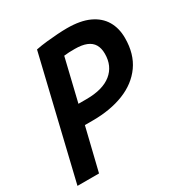

<svg xmlns="http://www.w3.org/2000/svg" viewBox="-164 -825 903 949"><g transform="rotate(-30 287.5 -350.5)"><path d="M6 0 170 -684Q200 -690 233 -693.5Q266 -697 296 -699Q326 -701 350 -701Q427 -701 476.5 -678Q526 -655 550.5 -613.5Q575 -572 575 -516Q575 -425 531.5 -364Q488 -303 411 -272.5Q334 -242 233 -242H188L129 0ZM213 -349H259Q352 -349 401 -388.5Q450 -428 450 -498Q450 -530 437.5 -551Q425 -572 399 -582.5Q373 -593 333 -593Q315 -593 300.5 -592.5Q286 -592 271 -590Z"/></g></svg>

Font: Ubuntu Sans Mono SemiBold
Style: Italic
Weight: 600
Italic angle: -13.5°
Monospace: yes
Designer: Dalton Maag Ltd
Foundry: Dalton Maag Ltd
Version: Version 1.006